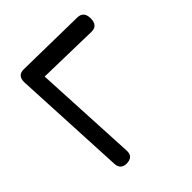

<svg xmlns="http://www.w3.org/2000/svg" viewBox="-198 -872 1013 1013"><g transform="rotate(-45 308.0 -366.0)"><path d="M168.9 1.5Q126 0.5 123.5 -43.9L91.8 -681.2Q89.8 -733.4 134.8 -734.4Q138.7 -734.4 141.6 -734.4Q143.1 -734.4 144.5 -734.4L531.2 -728Q578.1 -727.1 578.1 -674.3Q578.1 -620.6 529.8 -621.6L189 -629.4L218.8 -46.9Q221.2 1.5 168.9 1.5Z"/></g></svg>

Font: Comic Relief LRS
Style: Regular
Weight: 400
Designer: Jeff Davis
Foundry: Loudifier
Version: Version 1.0